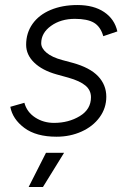

<svg xmlns="http://www.w3.org/2000/svg" viewBox="-20 -532 506 764"><path d="M21 -107 77 -123Q87 -86 120 -64.5Q153 -43 195 -43Q253 -43 297.5 -70Q342 -97 342 -145Q342 -173 320 -191.5Q298 -210 252 -223L205 -236Q148 -252 116 -283Q84 -314 84 -354Q84 -401 109.5 -437Q135 -473 181.5 -492.5Q228 -512 288 -512Q353 -512 394.5 -484Q436 -456 447 -407L391 -388Q380 -426 354 -441.5Q328 -457 278 -457Q222 -457 183 -429Q144 -401 144 -360Q144 -340 165.5 -322Q187 -304 228 -293L269 -282Q338 -263 370.5 -228.5Q403 -194 403 -147Q403 -102 376.5 -65.5Q350 -29 304.5 -8.5Q259 12 205 12Q124 12 77 -23Q30 -58 21 -107ZM163 76H235L151 212H94Z"/></svg>

Font: Oak Sans Light Italic
Style: Regular
Weight: 400
Italic angle: -9.5°
Foundry: Erik Kennedy, Walven
Version: Version 1.000;Glyphs 3.1.2 (3151)